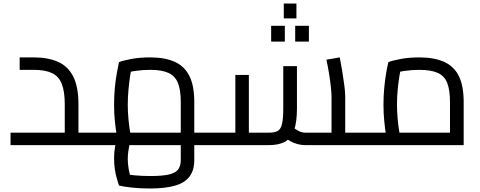

<svg xmlns="http://www.w3.org/2000/svg" viewBox="-20 -827 2737 1094"><path d="M427 0V-71H535V0ZM40 0V-71H413L349 -14V-232Q349 -306 332 -349Q315 -392 276.5 -410.5Q238 -429 173 -429H92V-500H173Q253 -500 310 -475Q367 -450 397 -391.5Q427 -333 427 -232V0ZM535 0V-71Q541 -71 545 -68.5Q549 -66 551 -61.5Q553 -57 554 -50.5Q555 -44 555 -36Q555 -28 554 -21Q553 -14 551 -9.5Q549 -5 545 -2.5Q541 0 535 0Z M535 0V-71H1087L1010 0V-245Q1010 -314 994 -354Q978 -394 940 -411.5Q902 -429 837 -429Q792 -429 751 -423Q710 -417 686 -407L733 -455Q727 -431 721.5 -394.5Q716 -358 712 -315.5Q708 -273 708 -231Q708 -188 712 -147.5Q716 -107 721 -77Q726 -47 729 -35L655 -14Q651 -27 645 -59.5Q639 -92 634.5 -136.5Q630 -181 630 -231Q630 -281 634.5 -328Q639 -375 646 -412.5Q653 -450 658 -473Q680 -482 728 -491Q776 -500 835 -500Q919 -500 975 -475Q1031 -450 1059 -394.5Q1087 -339 1087 -245V0ZM834 247Q776 247 728 241.5Q680 236 658 230Q653 215 646 191.5Q639 168 634.5 138Q630 108 630 76Q630 44 634.5 16Q639 -12 645 -32.5Q651 -53 655 -61L725 -32Q722 -24 718 -5Q714 14 711 36.5Q708 59 708 78Q708 98 711 121Q714 144 719.5 166Q725 188 731 205L679 161Q702 168 746.5 172Q791 176 837 176Q906 176 943.5 167Q981 158 995.5 138Q1010 118 1010 85V-71H1087V85Q1087 144 1059 180Q1031 216 975 231.5Q919 247 834 247ZM1087 0V-71H1195V0ZM1195 0V-71Q1201 -71 1205 -68.5Q1209 -66 1211 -61.5Q1213 -57 1214 -50.5Q1215 -44 1215 -36Q1215 -28 1214 -21Q1213 -14 1211 -9.5Q1209 -5 1205 -2.5Q1201 0 1195 0ZM535 0Q529 0 525 -2.5Q521 -5 519 -9.5Q517 -14 516 -21Q515 -28 515 -36Q515 -47 516.5 -54.5Q518 -62 522.5 -66.5Q527 -71 535 -71Z M1947 0V-71H2055V0ZM1195 0Q1189 0 1185 -2.5Q1181 -5 1179 -9.5Q1177 -14 1176 -21Q1175 -28 1175 -36Q1175 -47 1176.5 -54.5Q1178 -62 1182.5 -66.5Q1187 -71 1195 -71ZM1721 0Q1687 0 1654.5 -13Q1622 -26 1592 -54L1643 -107Q1666 -88 1684 -79.5Q1702 -71 1721 -71H1899L1869 -39V-278Q1869 -296 1865.5 -329Q1862 -362 1855.5 -403.5Q1849 -445 1840 -487L1916 -500Q1923 -465 1930 -422Q1937 -379 1942 -340.5Q1947 -302 1947 -278V0ZM1195 0V-71H1341L1321 -51V-400H1398V0ZM1398 0V-71H1511Q1545 -71 1562.5 -81Q1580 -91 1587 -121Q1594 -151 1594 -209V-450H1672V-209Q1672 -131 1655.5 -85Q1639 -39 1604 -19.5Q1569 0 1511 0ZM2055 0V-71Q2061 -71 2065 -68.5Q2069 -66 2071 -61.5Q2073 -57 2074 -50.5Q2075 -44 2075 -36Q2075 -28 2074 -21Q2073 -14 2071 -9.5Q2069 -5 2065 -2.5Q2061 0 2055 0ZM1597 -722V-807H1669V-722ZM1525 -590V-680H1603V-590ZM1662 -590V-680H1740V-590Z M2055 0V-71H2602L2544 -30V-245Q2544 -315 2528 -355Q2512 -395 2473.5 -412Q2435 -429 2369 -429Q2327 -429 2285.5 -423Q2244 -417 2221 -407L2268 -455Q2262 -431 2256 -394.5Q2250 -358 2246 -316Q2242 -274 2242 -232Q2242 -189 2246 -148Q2250 -107 2255 -77Q2260 -47 2263 -35L2189 -14Q2185 -27 2179.5 -59Q2174 -91 2169.5 -136Q2165 -181 2165 -232Q2165 -281 2169.5 -327.5Q2174 -374 2180.5 -412Q2187 -450 2193 -473Q2215 -482 2263 -491Q2311 -500 2369 -500Q2453 -500 2509.5 -475Q2566 -450 2594 -394.5Q2622 -339 2622 -245V0ZM2055 0Q2049 0 2045 -2.5Q2041 -5 2039 -9.5Q2037 -14 2036 -21Q2035 -28 2035 -36Q2035 -47 2036.5 -54.5Q2038 -62 2042.5 -66.5Q2047 -71 2055 -71Z"/></svg>

Font: Cairo
Style: Regular
Weight: 400
Designer: Mohamed Gaber, Accademia di Belle Arti di Urbino
Foundry: Kief Type Foundry, Accademia di Belle Arti di Urbino
Version: Version 3.120